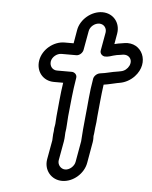

<svg xmlns="http://www.w3.org/2000/svg" viewBox="-53 -714 653 826"><g transform="rotate(5 273.5 -301.0)"><path d="M313 -109 297 -19C294 0 274 18 255 18C236 18 221 0 224 -19L239 -102C242 -120 241 -132 242 -140C246 -161 246 -192 248 -211C254 -269 258 -319 268 -378C271 -393 258 -403 247 -403H183C163 -403 150 -420 153 -440C156 -459 176 -476 196 -476H260C275 -476 287 -490 289 -501L304 -584C307 -603 327 -620 347 -620C367 -620 380 -603 377 -584L363 -506C360 -491 373 -481 384 -481C399 -481 411 -486 418 -488C429 -491 438 -493 449 -494L461 -496C472 -497 480 -494 486 -489C509 -469 488 -429 457 -424L447 -422C412 -417 400 -411 368 -407C355 -405 343 -393 341 -382C330 -321 328 -269 322 -216C318 -178 315 -143 313 -109ZM364 -136C367 -151 367 -166 368 -171C371 -189 372 -205 373 -220C378 -268 381 -310 388 -360C410 -363 430 -369 446 -372L457 -374C480 -378 502 -390 519 -408C578 -471 537 -558 462 -546L450 -544C441 -543 431 -541 419 -538L427 -584C435 -631 403 -670 356 -670C309 -670 262 -631 254 -584L244 -526H205C158 -526 111 -488 103 -440C95 -393 126 -353 174 -353H214C206 -302 203 -255 198 -207C196 -189 197 -178 195 -168C193 -159 192 -151 192 -142C189 -125 190 -109 189 -102L174 -19C166 28 199 68 246 68C294 68 339 28 347 -19L363 -110C365 -121 364 -133 364 -136Z"/></g></svg>

Font: Blanket
Style: BdOutlineObl
Weight: 700
Foundry: Cannot Into Space Fonts
Version: Version 0.9